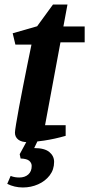

<svg xmlns="http://www.w3.org/2000/svg" viewBox="-20 -608 394 848"><path d="M103 20Q75 20 60.5 8.5Q46 -3 46 -22Q46 -30 51 -60Q56 -90 64 -134Q72 -178 82 -227.5Q92 -277 101.5 -325.5Q111 -374 119 -411H48L36 -461L144 -492L214 -588H278L260 -491H354V-421H247L179 -55H270V-8Q221 6 174 13Q127 20 103 20ZM81 220Q44 220 12 204L27 169Q37 173 46.5 174.5Q56 176 65 176Q90 176 105 162.5Q120 149 120 125Q120 112 109.5 102.5Q99 93 71 92L67 73L110 -6H156L131 46Q177 46 198 63.5Q219 81 219 107Q219 141 199.5 166.5Q180 192 148.5 206Q117 220 81 220Z"/></svg>

Font: Manuale
Style: Italic
Weight: 400
Italic angle: -11°
Designer: Eduardo Tunni / Pablo Cosgaya
Foundry: Eduardo Tunni / Pablo Cosgaya
Version: Version 1.002